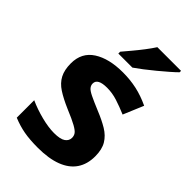

<svg xmlns="http://www.w3.org/2000/svg" viewBox="-230 -856 957 957"><g transform="rotate(45 248.5 -378.0)"><path d="M459 -162Q459 -107 433 -68.5Q407 -30 355 -10Q303 10 226 10Q169 10 128 2.5Q87 -5 46 -22V-145Q90 -125 141 -112Q192 -99 231 -99Q275 -99 293.5 -112Q312 -125 312 -146Q312 -160 304.5 -171Q297 -182 272 -196Q247 -210 194 -232Q143 -254 110 -275.5Q77 -297 61 -327.5Q45 -358 45 -404Q45 -480 104 -518Q163 -556 261 -556Q312 -556 358 -546Q404 -536 453 -513L408 -406Q368 -423 332 -434.5Q296 -446 259 -446Q226 -446 209.5 -437Q193 -428 193 -410Q193 -397 201.5 -386.5Q210 -376 234.5 -364Q259 -352 307 -332Q354 -313 388 -292.5Q422 -272 440.5 -241.5Q459 -211 459 -162ZM460 -756Q446 -742 423 -722Q400 -702 373.5 -680Q347 -658 321.5 -638.5Q296 -619 277 -606H178V-619Q194 -638 215.5 -663.5Q237 -689 258 -716.5Q279 -744 293 -766H460Z"/></g></svg>

Font: Noto Sans Hebrew
Style: Bold
Weight: 700
Designer: Monotype Design Team
Foundry: Monotype Imaging Inc.
Version: Version 2.003